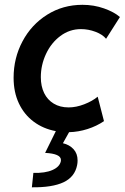

<svg xmlns="http://www.w3.org/2000/svg" viewBox="-20 -549 524 806"><path d="M235.4 127.9Q235.8 126 235.8 122.6Q235.8 96.2 169.4 92.8L214.4 1.5Q161.6 -8.3 121.6 -38.1Q81.5 -67.9 59.3 -115Q37.1 -162.1 37.1 -222.7Q37.1 -305.2 74.5 -375.5Q111.8 -445.8 178 -487.3Q244.1 -528.8 326.2 -528.8Q374 -528.8 416.7 -513.7Q459.5 -498.5 483.4 -477.5L425.3 -386.2Q410.6 -404.3 380.9 -415.5Q351.1 -426.8 319.8 -426.8Q272 -426.8 233.4 -397.9Q194.8 -369.1 173.1 -322.5Q151.4 -275.9 151.4 -225.1Q151.4 -187 165.3 -158.4Q179.2 -129.9 205.6 -114Q231.9 -98.1 268.1 -98.1Q299.8 -98.1 333.7 -111.3Q367.7 -124.5 390.1 -143.1L416.5 -40.5Q385.7 -19.5 347.4 -7.3Q309.1 4.9 270 5.9L244.1 52.2Q271.5 58.6 288.6 77.1Q305.7 95.7 305.7 124.5Q305.7 135.3 303.7 144.5Q293.9 193.8 246.8 216.1Q199.7 238.3 113.8 237.3L120.1 176.8Q169.4 178.2 200 164.8Q230.5 151.4 235.4 127.9Z"/></svg>

Font: Reddit Sans Vanilla SemiBold
Style: Italic
Weight: 600
Italic angle: -11.25°
Designer: Stephen Hutchings
Version: Version 1.013